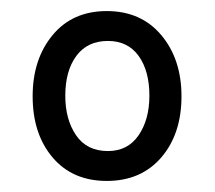

<svg xmlns="http://www.w3.org/2000/svg" viewBox="-20 -751 389 347"><path d="M173 -424Q111 -424 75 -466.5Q39 -509 39 -577Q39 -644 75 -687.5Q111 -731 173 -731Q235 -731 271.5 -687.5Q308 -644 308 -577Q308 -509 271.5 -466.5Q235 -424 173 -424ZM175 -478Q211 -478 230.5 -506.5Q250 -535 250 -578Q250 -623 230.5 -650Q211 -677 175 -677Q138 -677 118 -650Q98 -623 98 -578Q98 -535 117.5 -506.5Q137 -478 175 -478Z"/></svg>

Font: Noto Serif Lao Condensed
Style: Bold
Weight: 700
Width: 3
Designer: Monotype Design Team
Foundry: Monotype Imaging Inc.
Version: Version 2.003; ttfautohint (v1.8.4.7-5d5b)